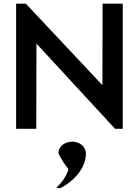

<svg xmlns="http://www.w3.org/2000/svg" viewBox="-20 -713 752 1048"><path d="M608 -10H650V-693H540L539 -248L121 -693H68V-10H178L179 -475ZM354 210C341 254 313 289 287 311C292 312 299 313 307 315C391 273 449 198 449 126C449 92 422 65 384 61C378 60 372 60 366 61H365C328 64 299 89 299 124C315 158 336 189 354 210Z"/></svg>

Font: Bluebird
Style: LiExt
Weight: 300
Designer: Jasper
Foundry: Cannot Into Space Fonts
Version: Version 0.98